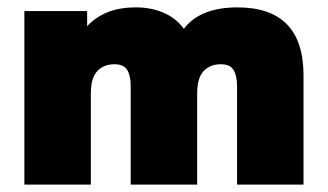

<svg xmlns="http://www.w3.org/2000/svg" viewBox="-20 -500 888 520"><path d="M622 0V-267Q622 -295 612.5 -310.5Q603 -326 578 -326Q549 -326 531.5 -307.5Q514 -289 514 -247V0H334V-267Q334 -295 324.5 -310.5Q315 -326 290 -326Q261 -326 243.5 -307.5Q226 -289 226 -247V0H46V-470H216V-429Q238 -453 270.5 -466.5Q303 -480 349 -480Q389 -480 423 -465.5Q457 -451 478 -422Q522 -480 623 -480Q802 -480 802 -296V0Z"/></svg>

Font: Celebes Black
Style: Regular
Weight: 900
Designer: Anugrah Pasau
Foundry: Lafontype
Version: Version 1.000; ttfautohint (v1.8.4)